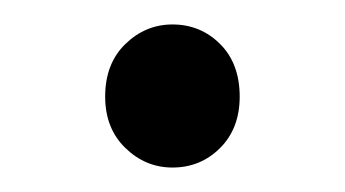

<svg xmlns="http://www.w3.org/2000/svg" viewBox="-20 -401 282 157"><path d="M121 -264Q99 -264 82.5 -280Q66 -296 66 -322Q66 -349 82.5 -365Q99 -381 121 -381Q144 -381 160 -365Q176 -349 176 -322Q176 -296 160 -280Q144 -264 121 -264Z"/></svg>

Font: Assistant ExtraLight
Style: Regular
Weight: 400
Version: Version 3.000